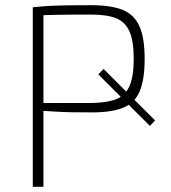

<svg xmlns="http://www.w3.org/2000/svg" viewBox="-20 -718 659 738"><path d="M331 -698Q407 -698 451.5 -680Q496 -662 516 -617Q536 -572 536 -492Q536 -411 516.5 -366Q497 -321 452.5 -303.5Q408 -286 334 -286Q294 -286 258 -286.5Q222 -287 193 -289Q164 -291 144 -292Q124 -293 116 -295L119 -322Q169 -322 223.5 -322Q278 -322 331 -322Q392 -323 427 -337Q462 -351 478 -388Q494 -425 494 -492Q494 -560 478 -596.5Q462 -633 427 -647.5Q392 -662 331 -662Q253 -662 197 -661Q141 -660 120 -658L106 -690Q142 -694 173.5 -695.5Q205 -697 242 -697.5Q279 -698 331 -698ZM147 -690V0H106V-690ZM358 -432 378 -453 576 -255 556 -234Z"/></svg>

Font: Exo 2 ExtraLight
Style: Regular
Weight: 250
Designer: Natanael Gama
Foundry: Natanael Gama
Version: Version 2.010